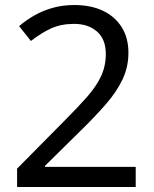

<svg xmlns="http://www.w3.org/2000/svg" viewBox="-20 -744 612 764"><path d="M520 0H48V-73L235 -262Q289 -316 326 -358Q363 -400 382 -440.5Q401 -481 401 -529Q401 -588 366 -618.5Q331 -649 275 -649Q223 -649 183.5 -631Q144 -613 103 -581L56 -640Q84 -664 117.5 -683Q151 -702 190.5 -713Q230 -724 275 -724Q342 -724 390 -701Q438 -678 464.5 -635.5Q491 -593 491 -534Q491 -478 468 -429Q445 -380 404 -332.5Q363 -285 308 -231L159 -84V-80H520Z"/></svg>

Font: Noto Sans Meetei Mayek
Style: Regular
Weight: 400
Designer: Monotype Design Team and Neelakash Kshetrimayum
Foundry: Monotype Imaging Inc.
Version: Version 2.002